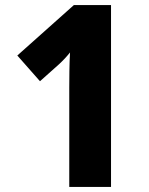

<svg xmlns="http://www.w3.org/2000/svg" viewBox="-20 -734 586 754"><path d="M416 0H252V-389Q252 -414 252.5 -454Q253 -494 255 -528Q235 -503 211 -481L137 -415L48 -516L270 -714H416Z"/></svg>

Font: Noto Sans Hebrew SemiCondensed ExtraBold
Style: Regular
Weight: 800
Width: 4
Designer: Monotype Design Team
Foundry: Monotype Imaging Inc.
Version: Version 2.004; ttfautohint (v1.8.4.7-5d5b)